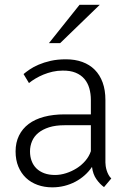

<svg xmlns="http://www.w3.org/2000/svg" viewBox="-20 -782 561 812"><path d="M316.4 -761.7H401.9L234.4 -599.6H187ZM212.9 -42Q235.8 -42 259.5 -49.6Q283.2 -57.1 304.2 -70.3Q325.2 -83.5 341.1 -102.1Q356.9 -120.6 364.3 -142.6V-252.4H253.4Q215.3 -252.4 187.7 -243.7Q160.2 -234.9 142.1 -220Q124 -205.1 115.5 -184.8Q106.9 -164.6 106.9 -141.6Q106.9 -119.6 113.8 -101.3Q120.6 -83 134 -69.8Q147.5 -56.6 167.2 -49.3Q187 -42 212.9 -42ZM419.9 9.3Q402.3 -3.4 387.7 -24.2Q373 -44.9 369.1 -76.2Q356 -56.6 338.1 -40.8Q320.3 -24.9 298.6 -13.4Q276.9 -2 252.2 4.2Q227.5 10.3 201.2 10.3Q167.5 10.3 138.9 0Q110.4 -10.3 89.8 -29.8Q69.3 -49.3 57.6 -77.4Q45.9 -105.5 45.9 -141.6Q45.9 -179.2 60.3 -208.5Q74.7 -237.8 101.3 -257.8Q127.9 -277.8 166.5 -288.1Q205.1 -298.3 253.4 -298.3H364.3V-358.9Q364.3 -385.7 357.7 -408.7Q351.1 -431.6 336.7 -448.5Q322.3 -465.3 299.6 -474.6Q276.9 -483.9 244.6 -483.4Q223.1 -483.4 202.6 -478.8Q182.1 -474.1 163.8 -466.6Q145.5 -459 129.9 -449.7Q114.3 -440.4 102.5 -430.7L79.6 -468.8Q89.4 -477.1 105.2 -488Q121.1 -499 143.3 -508.5Q165.5 -518.1 194.3 -524.7Q223.1 -531.2 258.8 -531.2Q297.4 -531.2 328.1 -520Q358.9 -508.8 380.6 -487.1Q402.3 -465.3 414.1 -433.1Q425.8 -400.9 425.8 -358.9V-94.7Q425.8 -88.9 427 -79.8Q428.2 -70.8 431.2 -61.3Q434.1 -51.8 439 -42.7Q443.8 -33.7 450.7 -27.3Z"/></svg>

Font: Ufes Sans Light
Style: Regular
Weight: 200
Designer: Ricardo Esteves & Thais Bronze
Foundry: ProDesignUfes - Ricardo Esteves, Thais Bronze (This is a derivative work, based on Roboto family, by Christian Robertson
Version: Version 2.0